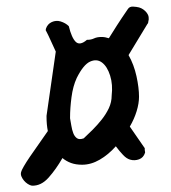

<svg xmlns="http://www.w3.org/2000/svg" viewBox="-20 -597 526 590"><path d="M44.9 -68.4Q45.9 -73.2 53.2 -85.9Q60.5 -98.6 71.8 -115.2Q83 -131.8 97.7 -152.3Q112.3 -172.9 127 -194.3Q123 -213.9 123 -238.3V-241.2L151.4 -438.5Q142.6 -457 135.3 -473.6Q127.9 -490.2 120.1 -504.9Q120.1 -504.9 121.1 -506.8V-508.8Q126 -523.4 139.2 -529.3Q152.3 -535.2 166 -531.2Q181.6 -526.4 191.4 -516.6Q200.2 -480.5 212.9 -468.3Q225.6 -456.1 247.1 -474.6H248Q259.8 -474.6 269 -479Q278.3 -483.4 292 -483.4Q297.9 -483.4 303.2 -482.4Q308.6 -481.4 314.5 -479.5Q325.2 -497.1 339.4 -519Q353.5 -541 373 -569.3Q377.9 -577.1 388.7 -576.7Q399.4 -576.2 407.2 -574.2Q420.9 -570.3 430.7 -558.1Q440.4 -545.9 435.5 -529.3Q435.5 -528.3 435.1 -526.4Q434.6 -524.4 433.6 -524.4L375 -427.7Q391.6 -398.4 399.4 -362.8Q407.2 -327.1 407.2 -299.8Q407.2 -279.3 399.9 -255.4Q392.6 -231.4 378.9 -208L424.8 -141.6V-136.7Q424.8 -134.8 425.3 -132.8Q425.8 -130.9 425.8 -129.9V-127.9Q420.9 -112.3 407.2 -107.4Q393.6 -102.5 379.9 -106.4Q369.1 -109.4 358.4 -120.6Q347.7 -131.8 335.9 -147.5Q313.5 -122.1 286.6 -106.4Q259.8 -90.8 232.4 -90.8Q212.9 -90.8 198.2 -96.2Q183.6 -101.6 171.9 -111.3Q152.3 -77.1 129.4 -51.3Q106.4 -25.4 78.1 -26.4Q72.3 -27.3 65.4 -31.7Q58.6 -36.1 53.7 -42Q48.8 -47.9 45.9 -54.7Q43 -61.5 44.9 -68.4ZM195.3 -233.4Q197.3 -223.6 199.2 -210.9Q201.2 -198.2 205.1 -188Q209 -177.7 216.3 -172.4Q223.6 -167 237.3 -171.9Q250 -183.6 264.6 -198.2Q279.3 -212.9 292.5 -229.5Q305.7 -246.1 314.5 -264.6Q323.2 -283.2 323.2 -303.7Q327.1 -336.9 318.4 -364.7Q309.6 -392.6 293.5 -404.8Q277.3 -417 256.8 -407.7Q236.3 -398.4 215.8 -357.4Q204.1 -332 199.7 -298.3Q195.3 -264.6 195.3 -236.3Z"/></svg>

Font: Covered By Your Grace
Style: Regular
Weight: 400
Designer: Kimberly Geswein
Foundry: Kimberly Geswein
Version: Version 1.0